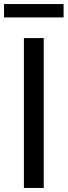

<svg xmlns="http://www.w3.org/2000/svg" viewBox="-51 -928 334 948"><path d="M67 0V-740H165V0ZM-31 -842V-908H263V-842Z"/></svg>

Font: Encode Sans Condensed Medium
Style: Regular
Weight: 500
Width: 3
Designer: Multiple Designers
Foundry: Impallari Type
Version: Version 2.000